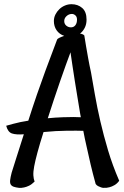

<svg xmlns="http://www.w3.org/2000/svg" viewBox="-20 -822 599 924"><path d="M282.2 -257.8Q313.5 -258.8 334 -258.8Q354.5 -258.8 369.1 -257.8L366.2 -272.5Q360.4 -308.6 353.5 -349.6Q346.7 -390.6 340.3 -430.7Q334 -470.7 328.6 -506.8Q323.2 -543 319.3 -570.3Q309.6 -544.9 296.9 -509.3Q284.2 -473.6 269.5 -431.6Q254.9 -389.6 239.7 -343.8Q224.6 -297.9 210 -252.9Q227.5 -254.9 245.1 -255.9Q262.7 -256.8 282.2 -257.8ZM324.2 -801.8Q354.5 -801.8 375.5 -783.7Q396.5 -765.6 396.5 -727.5Q396.5 -705.1 387.7 -688Q378.9 -670.9 365.2 -660.2Q379.9 -658.2 385.7 -651.4Q388.7 -630.9 394 -600.6Q399.4 -570.3 404.3 -542Q410.2 -508.8 418 -473.6Q426.8 -424.8 437 -365.2Q447.3 -305.7 462.9 -238.3Q478.5 -170.9 500 -98.6Q521.5 -26.4 553.7 47.9Q543.9 61.5 531.2 68.8Q518.6 76.2 506.8 79.1Q493.2 83 477.5 82Q471.7 82 464.8 79.1Q459 77.1 452.1 73.7Q445.3 70.3 440.4 63.5Q426.8 14.6 416 -31.2Q405.3 -77.1 397.5 -113.3Q387.7 -155.3 380.9 -192.4Q354.5 -193.4 302.2 -192.9Q250 -192.4 189.5 -186.5Q170.9 -127.9 160.2 -87.9Q149.4 -47.9 144.5 -21.5Q139.6 4.9 140.6 22Q141.6 39.1 146.5 51.8Q132.8 65.4 119.6 71.8Q106.4 78.1 95.7 80.1Q83 83 71.3 82Q55.7 80.1 45.9 76.7Q36.1 73.2 31.7 65.9Q27.3 58.6 28.8 44.9Q30.3 31.2 36.1 8.8Q42 -10.7 58.1 -61Q74.2 -111.3 94.7 -175.8Q57.6 -172.9 37.6 -179.7Q17.6 -186.5 9.8 -216.8Q25.4 -221.7 43.5 -226.1Q61.5 -230.5 78.1 -234.4Q96.7 -238.3 116.2 -241.2Q136.7 -305.7 158.2 -368.2Q179.7 -430.7 198.2 -480.5L254.9 -631.8Q257.8 -638.7 289.1 -649.4Q265.6 -657.2 252.4 -676.3Q239.3 -695.3 239.3 -720.7Q239.3 -737.3 246.6 -752Q253.9 -766.6 265.6 -777.8Q277.3 -789.1 292.5 -795.4Q307.6 -801.8 324.2 -801.8ZM321.3 -690.4Q335 -690.4 342.8 -700.7Q350.6 -710.9 350.6 -727.5Q350.6 -741.2 342.8 -748Q335 -754.9 326.2 -754.9Q311.5 -754.9 300.3 -744.6Q289.1 -734.4 289.1 -720.7Q289.1 -707 298.8 -698.7Q308.6 -690.4 321.3 -690.4Z"/></svg>

Font: Rancho
Style: Regular
Weight: 400
Designer: Font Diner, Inc
Foundry: Font Diner, Inc
Version: Version 1.001